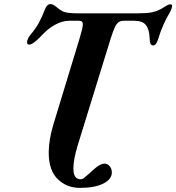

<svg xmlns="http://www.w3.org/2000/svg" viewBox="-20 -714 857 934"><path d="M366 -523Q383 -579 383 -595Q383 -605 378.5 -609Q374 -613 364 -613H317Q284 -613 250.5 -595Q217 -577 191 -550Q188 -547 173.5 -532Q159 -517 145 -507Q131 -497 122 -497Q115 -497 113 -501.5Q111 -506 112 -515Q117 -531 126 -542Q153 -574 168.5 -602Q184 -630 199 -669Q208 -694 226 -694Q237 -694 250 -683.5Q263 -673 267 -670Q269 -669 279.5 -662Q290 -655 310.5 -652Q331 -649 362 -649H639Q693 -649 716 -653.5Q739 -658 752 -665Q763 -669 781 -681Q783 -682 792 -687.5Q801 -693 808 -693Q821 -693 816 -678Q814 -668 808 -657Q770 -593 750 -526Q745 -509 739 -501Q733 -493 725 -493Q716 -493 712 -501.5Q708 -510 708 -529Q706 -572 689.5 -592.5Q673 -613 633 -613H583Q567 -613 557 -606Q547 -599 538.5 -581Q530 -563 518 -525L358 -7Q337 62 337 106Q337 158 372 158Q380 158 387 153Q394 148 412 132Q423 121 441 106Q468 82 488 82Q503 82 513.5 94.5Q524 107 524 125Q524 158 482.5 179Q441 200 368 200Q305 200 261 157.5Q217 115 217 28Q217 -35 241 -113Z"/></svg>

Font: EB Garamond
Style: Bold Italic
Weight: 700
Italic angle: -17.2°
Designer: Georg Duffner and Octavio Pardo
Foundry: Georg Duffner
Version: Version 1.000